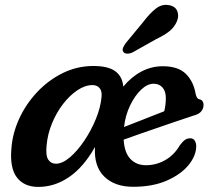

<svg xmlns="http://www.w3.org/2000/svg" viewBox="-20 -742 858 774"><path d="M517 11Q442 11 400 -30.5Q358 -72 363 -149.5Q316.5 -67.5 258.2 -28Q200 11.5 134.5 11.5Q77.5 11.5 48.2 -26.5Q19 -64.5 26 -143.5Q30.5 -205.5 58 -264.8Q85.5 -324 130.8 -371.8Q176 -419.5 233.8 -447.8Q291.5 -476 356.5 -476Q416 -476 444.8 -454.8Q473.5 -433.5 477 -393Q509.5 -432 549.8 -453.5Q590 -475 636.5 -475Q698.5 -475 729.5 -444Q760.5 -413 768.5 -364Q770 -356 773.8 -349.5Q777.5 -343 783 -342Q800.5 -339 800.5 -318.5Q800.5 -304.5 791.2 -293Q782 -281.5 758.5 -275.5Q729.5 -266 690.8 -252.8Q652 -239.5 611.2 -225.5Q570.5 -211.5 535.2 -199.2Q500 -187 478.5 -179Q481.5 -127 505.5 -101.5Q529.5 -76 568.5 -76Q610.5 -76 646.8 -97Q683 -118 705 -156.5Q717 -172 725.8 -178.2Q734.5 -184.5 747 -184.5Q759.5 -184.5 765.2 -175Q771 -165.5 771 -153Q771 -114.5 740.2 -76.8Q709.5 -39 652.5 -14Q595.5 11 517 11ZM599 -404.5Q574.5 -404.5 549.2 -380.8Q524 -357 504.8 -317.5Q485.5 -278 480 -230Q500.5 -238 529 -249.2Q557.5 -260.5 587.5 -272.2Q617.5 -284 642 -293.5Q648.5 -318 648.5 -347.5Q648.5 -374 635.2 -389.2Q622 -404.5 599 -404.5ZM168 -157.5Q163.5 -115 174.5 -98.5Q185.5 -82 205.5 -82Q231.5 -82 261.8 -107.8Q292 -133.5 319.8 -174.8Q347.5 -216 366.8 -263Q386 -310 389.5 -353Q391.5 -375.5 381.2 -387.2Q371 -399 353 -399Q323 -399 292 -378.2Q261 -357.5 234.2 -322.8Q207.5 -288 189.8 -245Q172 -202 168 -157.5ZM557 -653Q583 -687.5 608 -707.2Q633 -727 662.5 -721Q687 -716.5 694.8 -696.8Q702.5 -677 692.5 -654.5Q682.5 -632 663 -616.2Q643.5 -600.5 610 -584.5L514 -530.5Q503 -525.5 492.5 -525.8Q482 -526 477.5 -532.5Q472 -540 476.2 -549.8Q480.5 -559.5 488 -569.5Z"/></svg>

Font: Fraunces 9pt S100 SemiBold
Style: Italic
Weight: 600
Italic angle: -16°
Version: Version 1.000; ttfautohint (v1.8.3)